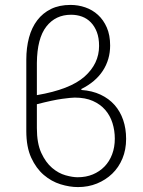

<svg xmlns="http://www.w3.org/2000/svg" viewBox="-20 -749 581 781"><path d="M297 12Q263 12 226 0.5Q189 -11 158 -37.5Q127 -64 107 -107.5Q87 -151 87 -216V-506Q87 -555 98 -596Q109 -637 131.5 -666.5Q154 -696 187.5 -712.5Q221 -729 267 -729Q298 -729 327 -719Q356 -709 378.5 -688.5Q401 -668 414.5 -637Q428 -606 428 -564Q428 -507 398.5 -461.5Q369 -416 311 -387V-383Q355 -380 389 -364Q423 -348 446 -322Q469 -296 481 -261Q493 -226 493 -184Q493 -140 478 -104Q463 -68 436.5 -42.5Q410 -17 374.5 -2.5Q339 12 297 12ZM130 -493V-362Q265 -385 324 -437.5Q383 -490 383 -562Q383 -595 374 -618.5Q365 -642 349.5 -658Q334 -674 313.5 -681.5Q293 -689 269 -689Q206 -689 168.5 -641Q131 -593 130 -493ZM296 -28Q330 -28 357.5 -39.5Q385 -51 405 -71.5Q425 -92 436 -121Q447 -150 447 -185Q447 -218 437.5 -248.5Q428 -279 408 -302Q388 -325 357.5 -338.5Q327 -352 284 -352Q270 -352 233 -347Q196 -342 130 -325V-228Q130 -166 148 -127Q166 -88 192 -66Q218 -44 246.5 -36Q275 -28 296 -28Z"/></svg>

Font: hySource Sans Pro Light
Style: Regular
Weight: 300
Designer: Paul D. Hunt
Foundry: Adobe Systems Incorporated
Version: Version 2.021;PS 2.000;hotconv 1.0.86;makeotf.lib2.5.63406